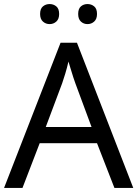

<svg xmlns="http://www.w3.org/2000/svg" viewBox="-20 -928 679 948"><path d="M545 0 459 -221H176L91 0H0L279 -717H360L638 0ZM352 -517Q349 -525 342 -546Q335 -567 328.5 -589.5Q322 -612 318 -624Q311 -593 302 -563.5Q293 -534 287 -517L206 -301H432ZM178 -859Q178 -885 192 -896.5Q206 -908 225 -908Q244 -908 258 -896.5Q272 -885 272 -859Q272 -834 258 -821.5Q244 -809 225 -809Q206 -809 192 -821.5Q178 -834 178 -859ZM366 -859Q366 -885 379.5 -896.5Q393 -908 412 -908Q431 -908 445 -896.5Q459 -885 459 -859Q459 -834 445 -821.5Q431 -809 412 -809Q393 -809 379.5 -821.5Q366 -834 366 -859Z"/></svg>

Font: Noto Sans Yi
Style: Regular
Weight: 400
Designer: Monotype Design Team
Foundry: Monotype Imaging Inc.
Version: Version 2.002; ttfautohint (v1.8.4.7-5d5b)